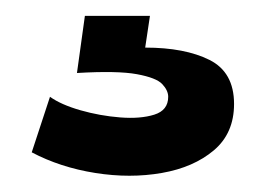

<svg xmlns="http://www.w3.org/2000/svg" viewBox="-20 -28 335 242"><path d="M20 164 43 94Q57 104 81.5 111Q106 118 131.5 120Q157 122 174.5 116.5Q192 111 192 94Q192 86 184.5 78Q177 70 152.5 65.5Q128 61 77 64L87 -8H169L163 32Q213 32 244 47.5Q275 63 275 103Q275 140 249.5 161.5Q224 183 184 190Q144 197 100 190Q56 183 20 164Z"/></svg>

Font: Bricolage Grotesque 48pt SemiBold
Style: Regular
Weight: 600
Designer: Mathieu Triay
Foundry: Atelier Triay
Version: Version 1.000; ttfautohint (v1.8.4.7-5d5b);gftools[0.9.32]